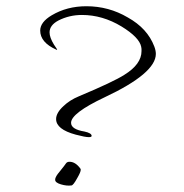

<svg xmlns="http://www.w3.org/2000/svg" viewBox="-20 -602 589 616"><path d="M265 -162Q253 -162 223 -170Q160 -187 160 -220Q160 -240 184 -262Q204 -281 233 -293Q345 -340 379 -362Q434 -396 434 -438Q434 -442 434 -445Q434 -448 433 -452Q427 -482 370 -517Q309 -554 243 -554Q202 -554 167 -536Q139 -521 139 -498Q139 -482 153 -459Q165 -442 163 -442Q161 -442 160 -443Q109 -466 109 -504Q109 -531 146 -553Q195 -582 257 -582Q329 -582 390 -546Q453 -511 475 -453Q480 -440 480 -429Q480 -367 316 -290Q208 -239 208 -208Q208 -187 251 -180Q274 -175 274 -166Q274 -162 265 -162ZM209 -7Q194 -5 175.5 -10.5Q157 -16 157 -25Q157 -31 161 -37.5Q165 -44 171 -51Q188 -72 191.5 -77.5Q195 -83 203 -83Q222 -83 238 -61Q239 -60 239 -57Q239 -50 228 -31Q215 -7 209 -7Z"/></svg>

Font: Ephesis
Style: Regular
Weight: 400
Designer: Robert E. Leuschke
Foundry: Robert E. Leuschke
Version: Version 1.010; ttfautohint (v1.8.3)